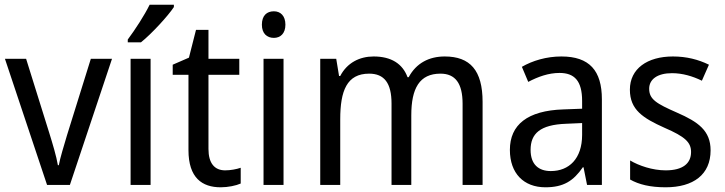

<svg xmlns="http://www.w3.org/2000/svg" viewBox="-20 -786 3081 816"><path d="M180 0H277L456 -536H366L265 -212C252 -168 235 -113 230 -84H226C220 -121 203 -177 190 -219L91 -536H1Z M719 -756V-766H616C594 -721 555 -661 523 -618V-606H579C624 -642 694 -718 719 -756ZM620 0V-536H535V0Z M937 -62C892 -62 866 -92 866 -153V-468H997V-536H866V-659H813L783 -541L714 -511V-468H781V-148C781 -30 839 10 918 10C949 10 983 3 1003 -6V-73C986 -67 960 -62 937 -62Z M1144 -738C1114 -738 1093 -720 1093 -681C1093 -644 1114 -625 1144 -625C1172 -625 1193 -644 1193 -681C1193 -719 1172 -738 1144 -738ZM1185 -536H1100V0H1185Z M1870 -546C1804 -546 1749 -518 1717 -458H1712C1691 -515 1643 -546 1568 -546C1508 -546 1455 -519 1426 -463H1421L1409 -536H1341V0H1426V-279C1426 -400 1454 -473 1549 -473C1613 -473 1644 -433 1644 -346V0H1728V-296C1728 -411 1763 -473 1852 -473C1915 -473 1946 -432 1946 -345V0H2031V-353C2031 -487 1978 -546 1870 -546Z M2366 -546C2302 -546 2243 -528 2198 -502L2225 -438C2267 -460 2311 -476 2358 -476C2421 -476 2454 -443 2454 -357V-324L2374 -321C2222 -316 2147 -256 2147 -149C2147 -49 2206 10 2298 10C2375 10 2417 -17 2457 -75H2460L2475 0H2538V-364C2538 -486 2485 -546 2366 -546ZM2386 -260 2454 -263V-213C2454 -111 2398 -59 2321 -59C2269 -59 2235 -87 2235 -149C2235 -218 2275 -256 2386 -260Z M3000 -147C3000 -231 2947 -268 2858 -307C2769 -346 2739 -364 2739 -409C2739 -449 2774 -475 2836 -475C2881 -475 2924 -462 2963 -443L2993 -511C2948 -533 2898 -546 2840 -546C2731 -546 2657 -494 2657 -405C2657 -319 2713 -284 2804 -243C2892 -205 2917 -181 2917 -140C2917 -92 2883 -62 2809 -62C2753 -62 2695 -82 2658 -104V-23C2695 -2 2743 10 2809 10C2927 10 3000 -44 3000 -147Z"/></svg>

Font: Noto Sans Devanagari UI SemiCondensed
Style: Regular
Weight: 400
Width: 4
Designer: Jelle Bosma - Monotype Design Team
Foundry: Monotype Imaging Inc.
Version: Version 2.004